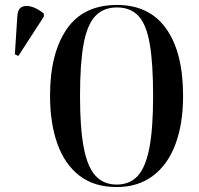

<svg xmlns="http://www.w3.org/2000/svg" viewBox="-20 -745 804 775"><path d="M451 10Q360 10 300.5 -36Q241 -82 211.5 -165Q182 -248 182 -359Q182 -529 249 -627Q316 -725 452 -725Q583 -725 651 -629Q719 -533 719 -358Q719 -245 688 -162.5Q657 -80 597 -35Q537 10 451 10ZM451 0Q504 0 536 -35Q568 -70 583 -148.5Q598 -227 598 -358Q598 -489 584.5 -567.5Q571 -646 539 -680.5Q507 -715 452 -715Q398 -715 365 -680.5Q332 -646 317.5 -567.5Q303 -489 303 -358Q303 -228 318 -149.5Q333 -71 365.5 -35.5Q398 0 451 0ZM54 -519 40 -526 50 -681Q52 -709 68.5 -717Q85 -725 109 -717.5Q133 -710 157 -690V-678Z"/></svg>

Font: Noto Serif Display ExtraCondensed SemiBold
Style: Regular
Weight: 600
Width: 2
Designer: Monotype Design Team
Foundry: Monotype Imaging Inc.
Version: Version 2.009